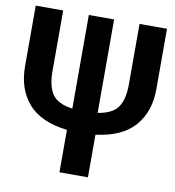

<svg xmlns="http://www.w3.org/2000/svg" viewBox="-80 -780 775 851"><g transform="rotate(10 307.5 -354.5)"><path d="M244.1 0V-190.8Q124.1 -205.1 68.2 -270Q12.3 -334.9 12.3 -436.4V-709.2H135.9V-435.9Q135.9 -369.7 159.5 -333.6Q183.1 -297.4 251.3 -287.7V-709.2H365.1V-288.7Q431.3 -299 455.4 -334.6Q479.5 -370.3 479.5 -435.9V-709.2H603.1V-436.4Q603.1 -336.4 546.9 -271.5Q490.8 -206.7 372.3 -191.8V0Z"/></g></svg>

Font: Fira Code SemiBold
Style: Regular
Weight: 600
Designer: Carrois Corporate, Edenspiekermann AG, Nikita Prokopov
Foundry: Carrois Corporate, Edenspiekermann AG, Nikita Prokopov
Version: Version 6.002